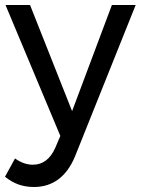

<svg xmlns="http://www.w3.org/2000/svg" viewBox="-24 -549 562 767"><path d="M112 198Q78 198 50 188Q22 178 -4 157L36 84Q71 109 107 109Q167 109 197 41L217 -6L-2 -529H96L264 -105L423 -529H518L276 75Q251 136 209.5 167Q168 198 112 198Z"/></svg>

Font: Montserrat arm2
Style: Regular
Weight: 400
Designer: Julieta Ulanovsky
Foundry: Julieta Ulanovsky
Version: Version 6.000